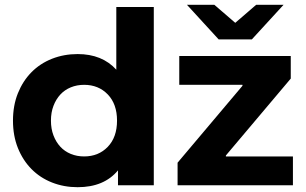

<svg xmlns="http://www.w3.org/2000/svg" viewBox="-20 -771 1273 799"><path d="M620 -742V0H471V-62Q413 8 303 8Q246 8 196.5 -11.5Q147 -31 111 -67.5Q75 -104 54.5 -155Q34 -206 34 -269Q34 -332 54.5 -383Q75 -434 111 -470.5Q147 -507 196.5 -526.5Q246 -546 303 -546Q405 -546 464 -481V-742ZM467 -269Q467 -338 428.5 -378Q390 -418 330 -418Q300 -418 274.5 -407.5Q249 -397 231 -377.5Q213 -358 202.5 -330.5Q192 -303 192 -269Q192 -235 202.5 -207.5Q213 -180 231 -160.5Q249 -141 274.5 -130.5Q300 -120 330 -120Q390 -120 428.5 -160Q467 -200 467 -269ZM1199 -120V0H719V-94L989 -414V-418H726V-538H1190V-444L920 -124V-120ZM1160 -751 1028 -607H890L758 -751H872L959 -676L1046 -751Z"/></svg>

Font: CMG Sans
Style: Bold
Weight: 700
Designer: Julieta Ulanovsky
Foundry: Julieta Ulanovsky
Version: Version 7.200